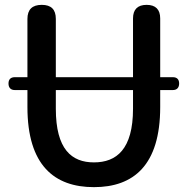

<svg xmlns="http://www.w3.org/2000/svg" viewBox="-20 -757 773 791"><path d="M210 -588V-679C210 -718 191 -737 152 -737C113 -737 93 -718 93 -679V-439H41C24 -439 15 -430 15 -413C15 -396 24 -386 41 -386H93V-316C93 -76 204 14 367 14C530 14 640 -76 640 -316V-386H692C709 -386 718 -396 718 -413C718 -430 709 -439 692 -439H640V-681C640 -718 621 -737 584 -737C547 -737 528 -718 528 -681V-439H369H210ZM448 -386H528V-309C528 -142 460 -88 367 -88C275 -88 210 -142 210 -309V-386H369Z"/></svg>

Font: GenSenRounded2 TW M
Style: Regular
Weight: 500
Version: Version 2.100;PS 2.1;hotconv 16.6.51;makeotf.lib2.5.65220 DE